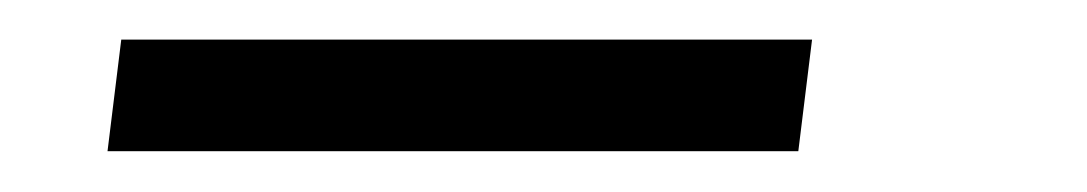

<svg xmlns="http://www.w3.org/2000/svg" viewBox="-20 59 538 95"><path d="M381.8 78.6 375 133.8H33.2L40 78.6Z"/></svg>

Font: Carlito
Style: Italic
Weight: 400
Italic angle: -7°
Designer: Lukasz Dziedzic
Foundry: tyPoland Lukasz Dziedzic
Version: Version 1.104